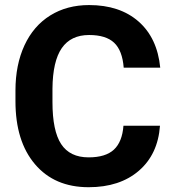

<svg xmlns="http://www.w3.org/2000/svg" viewBox="-20 -741 694 770"><path d="M621.6 -236.8Q613.3 -122.1 536.9 -56.2Q460.4 9.8 335.4 9.8Q198.7 9.8 120.4 -82.3Q42 -174.3 42 -335V-378.4Q42 -481 78.1 -559.1Q114.3 -637.2 181.4 -679Q248.5 -720.7 337.4 -720.7Q460.4 -720.7 535.6 -654.8Q610.8 -588.9 622.6 -469.7H476.1Q470.7 -538.6 437.7 -569.6Q404.8 -600.6 337.4 -600.6Q264.2 -600.6 227.8 -548.1Q191.4 -495.6 190.4 -385.3V-331.5Q190.4 -216.3 225.3 -163.1Q260.3 -109.9 335.4 -109.9Q403.3 -109.9 436.8 -140.9Q470.2 -171.9 475.1 -236.8Z"/></svg>

Font: Vazir
Style: Bold
Weight: 700
Designer: Saber Rastikerdar
Foundry: Saber Rastikerdar
Version: Version 30.0.0